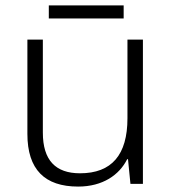

<svg xmlns="http://www.w3.org/2000/svg" viewBox="-20 -771 636 708"><path d="M436 -751H160V-703H436ZM507 -625H450V-335C450 -200 392 -132 275 -132C185 -132 138 -180 138 -282V-625H81V-277C81 -146 145 -83 268 -83C359 -83 420 -126 449 -184H452L461 -93H507Z"/></svg>

Font: Noto Sans Telugu UI Light
Style: Regular
Weight: 300
Designer: Jelle Bosma - Monotype Design Team
Foundry: Monotype Imaging Inc.
Version: Version 2.005